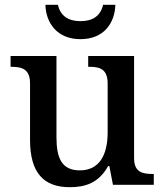

<svg xmlns="http://www.w3.org/2000/svg" viewBox="-20 -769 684 799"><path d="M315 -606C413 -606 458 -674 460 -749H409C398 -701 364 -681 315 -681C266 -681 232 -701 221 -749H169C171 -674 217 -606 315 -606ZM270 10C336 10 391 -8 430 -78H435L450 0H620V-45H616C573 -45 538 -52 538 -111V-536H347V-491H351C394 -491 428 -483 428 -421V-219C428 -123 393 -60 312 -60C237 -60 215 -111 215 -198V-536H24V-491H27C72 -491 105 -481 105 -422V-186C105 -50 162 10 270 10Z"/></svg>

Font: Noto Serif Gurmukhi Medium
Style: Regular
Weight: 500
Designer: Vaibhav Singh and the Monotype Design Team
Foundry: Monotype Imaging Inc.
Version: Version 2.004